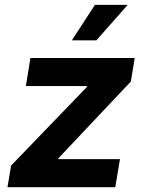

<svg xmlns="http://www.w3.org/2000/svg" viewBox="-20 -781 602 801"><path d="M11.2 0 26.4 -90.3 342.8 -418.5 343.3 -421.9H87.9L106.9 -539.1H542L525.9 -440.9L223.6 -120.6L223.1 -117.2H480.5L460.9 0ZM279.8 -612.8 376 -760.7H512.7L382.3 -612.8Z"/></svg>

Font: Inter 18pt
Style: Bold Italic
Weight: 700
Italic angle: -9.3988°
Designer: Rasmus Andersson
Foundry: rsms
Version: Version 4.001;git-66647c0bb